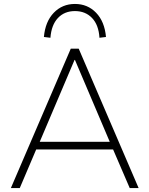

<svg xmlns="http://www.w3.org/2000/svg" viewBox="-20 -951 756 971"><path d="M35 0 338 -705H378L681 0H636L552 -195H163L80 0ZM357 -648 181 -234H535L359 -648ZM235 -760 202 -764Q209 -842 252 -886.5Q295 -931 359 -931Q423 -931 466 -886.5Q509 -842 516 -764L483 -760Q479 -825 445.5 -860Q412 -895 359 -895Q306 -895 273 -860Q240 -825 235 -760Z"/></svg>

Font: Nunito Sans ExtraLight
Style: Regular
Weight: 200
Designer: Vernon Adams
Foundry: Vernon Adams
Version: Version 3.006; ttfautohint (v1.8.3)